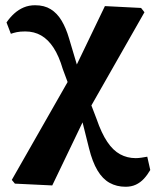

<svg xmlns="http://www.w3.org/2000/svg" viewBox="-20 -516 597 737"><path d="M37.2 188.9 25.3 174.5 258.8 -235 382.7 -492.6 521.5 -485.5 534.5 -469 313.3 -80.5 180.6 195.8ZM462.1 200.9Q427.9 200.9 400.8 185.9Q373.7 170.9 354.2 138.2Q334.7 105.6 321.8 53.5L286.8 -86.5H277.1L323.1 -131.4L350.9 -58.8Q369.6 -4.5 391.8 28.5Q413.9 61.5 441.2 76.2Q468.4 91 500.7 91Q510.8 91 522.9 89.2Q535 87.4 545.3 85.5L556.8 136.6Q545.7 155.7 532.3 170.2Q518.8 184.7 501.6 192.8Q484.3 200.9 462.1 200.9ZM249 -175.6 220.9 -251.2Q206.4 -300.7 185.7 -332.5Q165 -364.4 138.1 -379.8Q111.2 -395.3 77.2 -395.3Q57.1 -395.3 44.5 -392.6Q31.8 -389.9 21.7 -386.3L5 -429.8Q18.5 -449.6 35 -464.4Q51.5 -479.2 71.3 -487.6Q91.2 -495.9 114.7 -495.9Q150.2 -495.9 174.7 -480.6Q199.3 -465.4 216.3 -437Q233.3 -408.7 245 -368.9L290.9 -214.8H304.4Z"/></svg>

Font: Source Serif 4 Variable
Style: Regular
Weight: 400
Designer: Frank Grießhammer
Foundry: Adobe
Version: Version 4.005;hotconv 1.1.0;makeotfexe 2.6.0